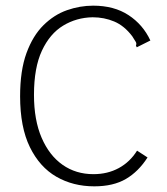

<svg xmlns="http://www.w3.org/2000/svg" viewBox="-20 -648 590 678"><path d="M313 10Q238 10 179 -24Q120 -58 85.5 -128.5Q51 -199 51 -308Q51 -399 73.5 -460.5Q96 -522 133.5 -559Q171 -596 216.5 -612Q262 -628 309 -628Q383 -628 434 -594.5Q485 -561 511 -505L471 -485L463 -481L460 -487Q463 -494 459.5 -500Q456 -506 447 -520Q419 -557 383.5 -572Q348 -587 307 -587Q250 -586 203 -557.5Q156 -529 128 -469Q100 -409 100 -313Q100 -224 127 -161.5Q154 -99 201 -66Q248 -33 310 -33Q360 -33 399.5 -54.5Q439 -76 464 -116L501 -92Q469 -42 424.5 -16Q380 10 313 10Z"/></svg>

Font: Inconsolata SemiExpanded Light
Style: Regular
Weight: 300
Width: 6
Monospace: yes
Designer: Raph Levien, Cyreal, Brenton Simpson
Foundry: Raph Levien, Cyreal, Google
Version: Version 3.001; ttfautohint (v1.8.2.53-6de2)